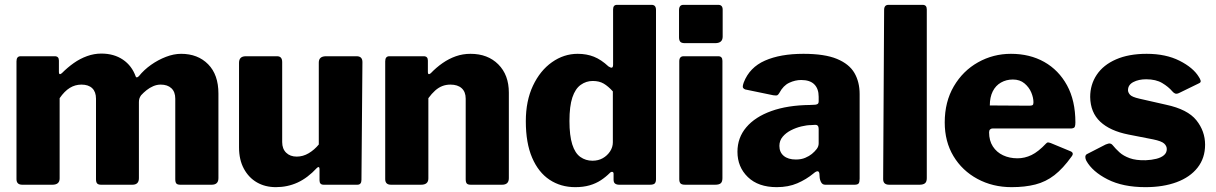

<svg xmlns="http://www.w3.org/2000/svg" viewBox="-20 -762 5014 792"><path d="M72 0Q48 0 48 -23V-509Q48 -530 65 -530H206Q223 -530 223 -512V-464Q223 -458 226 -456.5Q229 -455 235 -460Q259 -484 284.5 -502Q310 -520 339 -530.5Q368 -541 398 -541Q450 -541 487 -516Q524 -491 540 -446Q542 -442 545.5 -443Q549 -444 553 -448Q574 -474 603 -494.5Q632 -515 664.5 -527.5Q697 -540 727 -540Q796 -540 838.5 -497Q881 -454 881 -376V-27Q881 0 853 0H724Q712 0 707.5 -5Q703 -10 703 -23V-355Q703 -383 687 -398Q671 -413 643 -413Q627 -413 612 -406.5Q597 -400 584.5 -390Q572 -380 562 -369Q557 -362 555 -355.5Q553 -349 553 -341V-27Q553 0 526 0H397Q386 0 381 -5Q376 -10 376 -23V-355Q376 -383 360.5 -398Q345 -413 316 -413Q290 -413 268 -399.5Q246 -386 226 -357V-26Q226 0 196 0H72Z M1204 -116Q1230 -116 1253.5 -130Q1277 -144 1295 -166V-504Q1295 -530 1325 -530H1451Q1475 -530 1475 -506L1471 -20Q1471 0 1454 0H1315Q1298 0 1298 -18V-65Q1298 -71 1295 -72.5Q1292 -74 1287 -69Q1249 -28 1207.5 -9Q1166 10 1118 10Q1074 10 1040 -9.5Q1006 -29 986 -66Q966 -103 966 -154V-503Q966 -530 994 -530H1123Q1144 -530 1144 -506V-176Q1144 -148 1160.5 -132Q1177 -116 1204 -116Z M1593 0Q1569 0 1569 -23V-509Q1569 -530 1586 -530H1728Q1745 -530 1745 -512V-464Q1745 -458 1748 -456.5Q1751 -455 1757 -460Q1780 -484 1806 -502Q1832 -520 1860.5 -530Q1889 -540 1921 -540Q1992 -540 2035.5 -496.5Q2079 -453 2079 -380V-27Q2079 0 2051 0H1922Q1910 0 1905.5 -5Q1901 -10 1901 -23V-355Q1901 -383 1884.5 -398Q1868 -413 1838 -413Q1820 -413 1804.5 -407Q1789 -401 1775 -388.5Q1761 -376 1747 -357V-26Q1747 0 1717 0H1593Z M2534 0Q2524 0 2517.5 -4.5Q2511 -9 2511 -21V-45Q2511 -52 2506 -53Q2501 -54 2496 -49Q2479 -32 2458.5 -18.5Q2438 -5 2412 2.5Q2386 10 2353 10Q2293 10 2247 -20.5Q2201 -51 2175 -111.5Q2149 -172 2149 -262Q2149 -346 2178.5 -408.5Q2208 -471 2257 -505.5Q2306 -540 2363 -540Q2400 -540 2430 -528Q2460 -516 2490 -488Q2499 -482 2504 -483Q2509 -484 2509 -496V-723Q2509 -742 2525 -742H2668Q2686 -742 2686 -721V-23Q2686 -11 2681 -5.5Q2676 0 2661 0H2534ZM2508 -385Q2489 -406 2470.5 -417Q2452 -428 2425 -428Q2398 -428 2375.5 -412Q2353 -396 2341 -360Q2329 -324 2329 -263Q2329 -203 2340.5 -166.5Q2352 -130 2374 -114.5Q2396 -99 2424 -99Q2448 -99 2466.5 -109.5Q2485 -120 2496.5 -137.5Q2508 -155 2508 -175V-385Z M2960 -27Q2960 -12 2953 -6Q2946 0 2930 0H2806Q2792 0 2787 -5.5Q2782 -11 2782 -23V-509Q2782 -530 2800 -530H2943Q2960 -530 2960 -511ZM2961 -611Q2961 -584 2930 -584H2805Q2791 -584 2786 -590Q2781 -596 2781 -608V-720Q2781 -742 2799 -742H2943Q2961 -742 2961 -722Z M3335 -46Q3306 -22 3269 -6Q3232 10 3184 10Q3108 10 3065 -31.5Q3022 -73 3022 -136Q3022 -194 3058.5 -237Q3095 -280 3162 -304Q3229 -328 3321 -329L3342 -330Q3346 -330 3351.5 -332.5Q3357 -335 3357 -344V-363Q3357 -396 3339 -414Q3321 -432 3285 -432Q3260 -432 3235.5 -420.5Q3211 -409 3195 -379Q3191 -372 3187 -369.5Q3183 -367 3170 -369L3054 -393Q3048 -395 3045 -400Q3042 -405 3048 -422Q3072 -484 3135.5 -512Q3199 -540 3294 -540Q3382 -540 3432.5 -519Q3483 -498 3504.5 -461Q3526 -424 3526 -374V-25Q3526 -11 3522 -5.5Q3518 0 3505 0H3384Q3373 0 3367.5 -9.5Q3362 -19 3361 -31L3360 -46Q3357 -65 3335 -46ZM3357 -230Q3357 -248 3342 -247L3326 -246Q3308 -246 3285.5 -240.5Q3263 -235 3242.5 -224.5Q3222 -214 3208.5 -198Q3195 -182 3195 -160Q3195 -134 3213 -119Q3231 -104 3263 -104Q3285 -104 3301.5 -111Q3318 -118 3329 -127Q3341 -137 3349 -147.5Q3357 -158 3357 -171V-230Z M3803 -27Q3803 -12 3795.5 -6Q3788 0 3773 0H3648Q3623 0 3623 -23L3627 -721Q3627 -742 3645 -742H3786Q3803 -742 3803 -723Z M4060 -216Q4060 -182 4075.5 -158Q4091 -134 4117.5 -121.5Q4144 -109 4177 -109Q4207 -109 4235 -122.5Q4263 -136 4295 -170Q4299 -174 4302 -174.5Q4305 -175 4314 -172L4396 -138Q4412 -131 4400 -116Q4365 -67 4329.5 -39.5Q4294 -12 4251 -1Q4208 10 4153 10Q4075 10 4012 -24Q3949 -58 3913 -118Q3877 -178 3877 -257Q3877 -342 3914.5 -406Q3952 -470 4014.5 -505Q4077 -540 4150 -540Q4228 -540 4287.5 -506.5Q4347 -473 4381.5 -410Q4416 -347 4416 -257Q4416 -245 4413.5 -239Q4411 -233 4399 -232H4074Q4068 -232 4064 -228Q4060 -224 4060 -216ZM4226 -326Q4236 -326 4239.5 -328.5Q4243 -331 4243 -340Q4243 -359 4234 -380.5Q4225 -402 4206 -418Q4187 -434 4158 -434Q4131 -434 4109 -421.5Q4087 -409 4075 -385Q4063 -361 4063 -327Z M4816 -385Q4800 -404 4774 -419.5Q4748 -435 4708 -435Q4677 -435 4655 -423.5Q4633 -412 4633 -390Q4633 -381 4641 -371.5Q4649 -362 4680 -355L4790 -330Q4879 -311 4915 -266Q4951 -221 4951 -165Q4951 -110 4920 -70.5Q4889 -31 4833.5 -10.5Q4778 10 4705 10Q4612 10 4549 -22Q4486 -54 4461 -99Q4457 -107 4457 -114.5Q4457 -122 4463 -126L4541 -166Q4553 -171 4559 -170Q4565 -169 4569 -164Q4582 -148 4598 -133.5Q4614 -119 4640 -109.5Q4666 -100 4706 -101Q4730 -102 4750 -107Q4770 -112 4781.5 -122Q4793 -132 4793 -147Q4793 -160 4782 -170Q4771 -180 4737 -187L4635 -207Q4559 -222 4518.5 -260Q4478 -298 4477 -362Q4477 -413 4504 -453.5Q4531 -494 4583.5 -517Q4636 -540 4710 -540Q4789 -540 4845.5 -511.5Q4902 -483 4925 -445Q4930 -438 4932.5 -430Q4935 -422 4925 -418L4843 -378Q4834 -374 4828 -376Q4822 -378 4816 -385Z"/></svg>

Font: Libre Franklin Thin ExtraBold
Style: Regular
Weight: 800
Version: Version 3.000